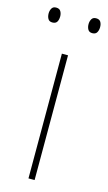

<svg xmlns="http://www.w3.org/2000/svg" viewBox="-124 -745 442 785"><g transform="rotate(15 97.0 -352.0)"><path d="M109 0H83V-528H109ZM-12 -673Q-12 -685 -6.5 -694.5Q-1 -704 12 -704Q26 -704 31.5 -694.5Q37 -685 37 -673Q37 -659 31.5 -650Q26 -641 12 -641Q-1 -641 -6.5 -650.5Q-12 -660 -12 -673ZM157 -673Q157 -685 162.5 -694.5Q168 -704 181 -704Q195 -704 200.5 -695Q206 -686 206 -673Q206 -660 200.5 -650.5Q195 -641 181 -641Q168 -641 162.5 -650.5Q157 -660 157 -673Z"/></g></svg>

Font: Noto Sans Khmer UI SemiCondensed Thin
Style: Regular
Weight: 100
Width: 4
Designer: Danh Hong and the Monotype Design Team
Foundry: Monotype Imaging Inc.
Version: Version 2.002; ttfautohint (v1.8.4.7-5d5b)